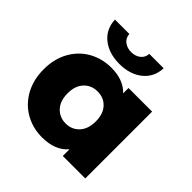

<svg xmlns="http://www.w3.org/2000/svg" viewBox="-198 -922 1093 1093"><g transform="rotate(45 349.0 -375.0)"><path d="M637 -538V0H456V-54Q403 9 297 9Q223 9 162 -25.5Q101 -60 65.5 -124Q30 -188 30 -272Q30 -356 65.5 -419.5Q101 -483 162 -517Q223 -551 297 -551Q394 -551 447 -495V-538ZM450 -272Q450 -332 418.5 -366Q387 -400 337 -400Q287 -400 255 -366Q223 -332 223 -272Q223 -211 255 -176.5Q287 -142 337 -142Q386 -142 418 -176.5Q450 -211 450 -272ZM117 -759H233Q234 -729 257 -711Q280 -693 313 -693Q346 -693 369 -711Q392 -729 393 -759H509Q506 -685 452 -641.5Q398 -598 313 -598Q228 -598 174 -641.5Q120 -685 117 -759Z"/></g></svg>

Font: Idrija
Style: Regular
Weight: 800
Designer: Julieta Ulanovsky
Foundry: Julieta Ulanovsky
Version: Version 7.200